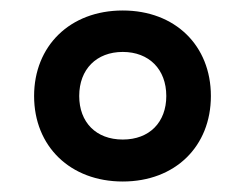

<svg xmlns="http://www.w3.org/2000/svg" viewBox="-20 -744 468 366"><path d="M214 -398C314 -398 382 -465 382 -561C382 -657 314 -724 214 -724C113 -724 45 -656 45 -561C45 -465 114 -398 214 -398ZM214 -478C163 -478 131 -511 131 -561C131 -612 164 -645 214 -645C264 -645 297 -612 297 -561C297 -511 265 -478 214 -478Z"/></svg>

Font: Noto Sans Myanmar SemiBold
Style: Regular
Weight: 600
Designer: Monotype Design Team
Foundry: Monotype Imaging Inc.
Version: Version 2.107